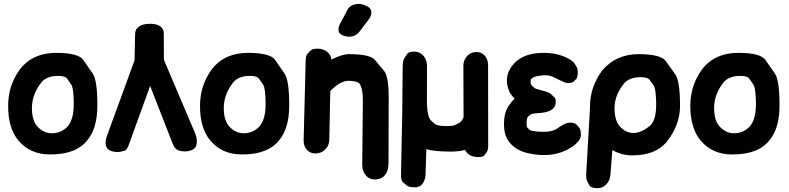

<svg xmlns="http://www.w3.org/2000/svg" viewBox="-20 -791 4165 1013"><path d="M281.7 -390.6Q323.2 -391.6 334.5 -375.5Q345.7 -359.4 356.7 -343.3Q367.7 -327.1 369.1 -251Q369.1 -245.6 369.1 -239.7Q368.7 -155.8 333 -120.1Q300.3 -87.9 252.9 -87.9Q212.9 -87.9 180.7 -120.1Q148.4 -152.3 148.4 -220.7Q148.9 -293 196.8 -354.5Q224.1 -389.2 281.7 -390.6ZM86.4 -426.8Q22.9 -341.8 22.9 -231.9Q22.9 -115.2 77.1 -49.8Q138.7 23.4 242.2 23.9Q381.8 24.9 441.4 -51.8Q493.2 -114.7 493.7 -231.9Q494.1 -366.7 469.2 -402.8Q444.3 -439 419.2 -475.1Q394 -511.2 279.3 -512.2Q154.3 -513.2 86.4 -426.8Z M770.5 -665.5Q735.4 -665.5 714.4 -651.9Q693.4 -637.2 692.9 -613.8L689.9 -472.7L544.4 -74.2Q531.7 -39.6 541 -16.6Q548.3 2 574.2 7.8Q598.6 13.2 611.3 10.3Q624 7.3 636.5 4.6Q648.9 2 659.2 -25.9L772 -337.4L891.6 -31.7Q903.3 -1 929.2 4.9Q957 11.2 981.4 4.4Q1009.8 -3.4 1015.6 -23.9Q1023.9 -51.8 1009.8 -86.9L844.7 -475.6Q844.2 -544.9 844.2 -614.7Q844.7 -638.7 824.7 -652.8Q806.6 -665.5 770.5 -665.5Z M1293.9 -390.6Q1335.4 -391.6 1346.7 -375.5Q1357.9 -359.4 1368.9 -343.3Q1379.9 -327.1 1381.3 -251Q1381.3 -245.6 1381.3 -239.7Q1380.9 -155.8 1345.2 -120.1Q1312.5 -87.9 1265.1 -87.9Q1225.1 -87.9 1192.9 -120.1Q1160.6 -152.3 1160.6 -220.7Q1161.1 -293 1209 -354.5Q1236.3 -389.2 1293.9 -390.6ZM1098.6 -426.8Q1035.2 -341.8 1035.2 -231.9Q1035.2 -115.2 1089.4 -49.8Q1150.9 23.4 1254.4 23.9Q1394 24.9 1453.6 -51.8Q1505.4 -114.7 1505.9 -231.9Q1506.3 -366.7 1481.4 -402.8Q1456.5 -439 1431.4 -475.1Q1406.2 -511.2 1291.5 -512.2Q1166.5 -513.2 1098.6 -426.8Z M1656.7 -534.2Q1628.4 -534.2 1619.9 -525.4Q1611.3 -516.6 1602.5 -507.6Q1593.8 -498.5 1592.8 -472.2L1582 -51.8Q1581.5 -22 1597.2 -2.9Q1614.3 18.1 1642.6 18.6Q1672.9 19 1693.8 -0.5Q1716.8 -21.5 1717.3 -53.7L1722.7 -310.5Q1776.4 -366.7 1822.8 -364.7Q1868.7 -362.8 1877.9 -348.1Q1895 -321.3 1894.5 -257.8L1891.1 80.1Q1891.1 111.8 1910.2 134.3Q1928.2 155.8 1956.5 155.8Q1961.4 155.8 1966.3 155.3Q1997.1 152.8 2013.2 129.9Q2029.8 106.9 2029.8 71.8L2030.8 -278.3Q2030.8 -387.7 2006.3 -417Q1981.9 -446.3 1957.3 -475.6Q1932.6 -504.9 1822.3 -505.4Q1785.2 -505.4 1729 -477.1Q1726.1 -502.9 1704.1 -519Q1683.1 -534.2 1656.7 -534.2ZM1792.5 -603Q1807.6 -597.2 1822.3 -597.2Q1829.6 -597.2 1836.9 -598.6Q1857.9 -603.5 1873 -619.6L1924.8 -687.5Q1939 -706.1 1939 -725.6Q1939 -730.5 1938 -735.4Q1933.6 -752.4 1907.2 -762.2Q1888.7 -770.5 1871.1 -770.5Q1864.3 -770.5 1857.4 -769Q1832.5 -765.1 1818.4 -748Q1816.4 -745.1 1814.5 -741.7L1774.4 -665.5Q1766.1 -650.9 1766.1 -635.3Q1766.1 -629.4 1767.1 -624Q1771.5 -610.4 1792.5 -603Z M2504.4 37.6Q2529.3 37.6 2535.9 28.1Q2542.5 18.6 2549.1 9.3Q2555.7 0 2555.7 -24.9L2555.2 -447.3Q2554.7 -477.1 2539.1 -495.6Q2522 -516.1 2495.1 -516.6Q2465.8 -517.1 2446.3 -497.6Q2424.8 -475.6 2424.8 -443.8L2425.8 -171.4Q2414.1 -147.9 2402.6 -142.3Q2391.1 -136.7 2379.4 -130.9Q2367.7 -125 2327.6 -126Q2286.1 -127 2275.1 -136.7Q2264.2 -146.5 2252.9 -156.2Q2241.7 -166 2234.9 -209.5Q2234.9 -218.3 2233.4 -226.1Q2232.4 -237.8 2232.4 -250L2232.9 -441.4Q2232.9 -475.1 2213.9 -497.1Q2195.3 -518.1 2167 -518.6Q2136.7 -519 2128.9 -507.1Q2121.1 -495.1 2113 -483.2Q2105 -471.2 2104.5 -437L2102.5 -221.2L2102.1 -185.1L2095.7 127.9Q2094.7 161.1 2105.5 170.2Q2116.2 179.2 2127 188.2Q2137.7 197.3 2171.4 197.3Q2194.3 197.3 2209 178.7Q2224.1 158.2 2225.1 131.3L2229.5 -4.4Q2264.2 8.3 2357.9 8.8Q2399.9 8.8 2433.6 0Q2451.7 37.6 2504.4 37.6Z M2837.9 -314Q2805.7 -321.8 2799.1 -327.6Q2792.5 -333.5 2785.9 -339.4Q2779.3 -345.2 2779.3 -363.3Q2779.3 -372.6 2784.4 -376.2Q2789.6 -379.9 2794.4 -383.3Q2799.3 -386.7 2827.6 -391.6Q2870.6 -398.9 2897.9 -385.3Q2926.8 -371.1 2937 -366.2Q2953.1 -358.4 2959 -356.4Q2972.2 -351.6 2982.4 -352.5Q3001.5 -355 3007.8 -361.6Q3014.2 -368.2 3020.3 -374.5Q3026.4 -380.9 3027.8 -400.9Q3029.3 -426.3 3023.2 -436.5Q3017.1 -446.8 3010.7 -457Q3004.4 -467.3 2980 -481Q2919.4 -515.6 2831.1 -511.7Q2730 -507.3 2681.6 -443.4Q2636.2 -383.3 2666.5 -309.6Q2668.5 -304.2 2670.7 -301Q2672.9 -297.9 2675 -294.7Q2677.2 -291.5 2679.2 -289.1Q2681.2 -286.6 2683.1 -284.2Q2685.1 -281.7 2695.3 -270.5Q2679.2 -255.9 2664.1 -233.4Q2634.3 -189.9 2640.1 -114.3Q2644 -64.9 2675.3 -31.7Q2709 4.4 2765.1 17.1Q2903.3 48.8 3001.5 -18.6Q3021.5 -32.2 3034.2 -49.3Q3045.9 -64.9 3044.9 -83Q3043.5 -109.4 3036.1 -117.7Q3028.8 -126 3021.2 -134.3Q3013.7 -142.6 2988.8 -144Q2964.4 -145.5 2919.4 -112.8Q2888.7 -90.3 2812.5 -97.2Q2781.2 -100.1 2775.4 -105.5Q2769.5 -110.8 2763.4 -116.2Q2757.3 -121.6 2758.3 -146Q2759.3 -170.4 2766.4 -176Q2773.4 -181.6 2780.5 -187Q2787.6 -192.4 2821.8 -194.3Q2904.3 -199.2 2911.1 -242.7Q2915 -268.6 2905 -277.8Q2895 -287.1 2884.8 -296.1Q2874.5 -305.2 2837.9 -314Z M3156.7 -418.5Q3092.8 -331.5 3092.8 -228.5V-219.2Q3092.3 -215.8 3092.3 -211.9L3073.2 119.1Q3071.3 152.8 3077.6 164.3Q3084 175.8 3090.1 187.5Q3096.2 199.2 3123 201.7Q3155.3 204.6 3175.3 185.1Q3197.8 165.5 3200.7 129.9L3210.9 1Q3260.3 28.8 3315.9 28.8Q3435.1 28.8 3494.6 -39.1Q3567.4 -128.4 3567.9 -231.4Q3567.9 -363.3 3542.7 -398.7Q3517.6 -434.1 3492.4 -469.2Q3467.3 -504.4 3353 -505.4Q3230.5 -506.3 3156.7 -418.5ZM3355 -383.8Q3396.5 -384.8 3407.5 -369.6Q3418.5 -354.5 3429.2 -339.1Q3439.9 -323.7 3441.9 -251Q3441.9 -245.1 3441.9 -239.3Q3442.4 -152.3 3405.3 -124Q3361.3 -89.4 3322.3 -89.4Q3284.2 -89.4 3253.9 -120.1Q3222.2 -151.9 3222.2 -220.7Q3222.2 -286.1 3270 -347.7Q3297.4 -382.3 3355 -383.8Z M3880.9 -390.6Q3922.4 -391.6 3933.6 -375.5Q3944.8 -359.4 3955.8 -343.3Q3966.8 -327.1 3968.3 -251Q3968.3 -245.6 3968.3 -239.7Q3967.8 -155.8 3932.1 -120.1Q3899.4 -87.9 3852.1 -87.9Q3812 -87.9 3779.8 -120.1Q3747.6 -152.3 3747.6 -220.7Q3748 -293 3795.9 -354.5Q3823.2 -389.2 3880.9 -390.6ZM3685.5 -426.8Q3622.1 -341.8 3622.1 -231.9Q3622.1 -115.2 3676.3 -49.8Q3737.8 23.4 3841.3 23.9Q3981 24.9 4040.5 -51.8Q4092.3 -114.7 4092.8 -231.9Q4093.3 -366.7 4068.4 -402.8Q4043.5 -439 4018.3 -475.1Q3993.2 -511.2 3878.4 -512.2Q3753.4 -513.2 3685.5 -426.8Z"/></svg>

Font: Comic Relief
Style: Bold
Weight: 700
Designer: Jeff Davis
Foundry: Loudifier
Version: Version 1.200; ttfautohint (v1.8.4.7-5d5b)